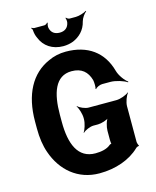

<svg xmlns="http://www.w3.org/2000/svg" viewBox="-134 -1010 904 1111"><g transform="rotate(-15 318.0 -454.5)"><path d="M330 -108C225 -108 188 -202 188 -334V-377C188 -504 219 -603 318 -603C378 -603 411 -573 426 -521C429 -508 430 -477 426 -468L429 -466C434 -475 456 -485 470 -485H520C551 -485 599 -470 618 -456L620 -460C601 -473 574 -509 566 -539C534 -657 445 -721 315 -721C277 -721 241 -713 210 -698C100 -650 39 -538 39 -376V-334C39 -279 46 -230 61 -188C101 -72 193 10 323 10C420 10 507 -21 564 -76C567 -80 578 -85 582 -84L584 -87C581 -89 576 -104 576 -109V-324C576 -348 590 -385 602 -398L600 -400C587 -388 550 -374 526 -374H359C339 -374 307 -388 296 -400L294 -398C304 -385 316 -348 316 -324V-316C316 -292 304 -255 294 -242L296 -240C307 -252 339 -266 359 -266H387C407 -266 444 -277 456 -290L454 -292C441 -280 430 -240 430 -216V-160C430 -154 431 -137 434 -134L436 -137C433 -140 423 -136 420 -133C399 -115 365 -108 330 -108ZM311 -836C280 -836 260 -851 254 -880C252 -888 255 -904 258 -909L254 -911C251 -906 242 -900 235 -900H175C170 -900 162 -904 159 -906L157 -903C160 -901 164 -895 164 -890C165 -873 169 -856 176 -842C197 -788 246 -755 311 -755C332 -755 353 -759 371 -766C409 -782 444 -813 456 -865C461 -884 478 -907 490 -916L488 -919C475 -910 443 -900 424 -900H387C380 -900 370 -906 367 -911L364 -909C367 -904 369 -888 367 -880C361 -851 341 -836 311 -836Z"/></g></svg>

Font: Asimov
Style: EdgeNar
Weight: 500
Designer: Google
Version: Version 2.000980: 2014